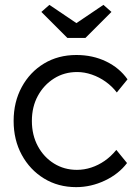

<svg xmlns="http://www.w3.org/2000/svg" viewBox="-20 -759 566 789"><path d="M36 -262Q36 -340 69.5 -401.5Q103 -463 161 -498Q219 -533 294 -533Q361 -533 416 -506.5Q471 -480 504 -433L460 -379Q441 -404 414.5 -423Q388 -442 357.5 -452.5Q327 -463 297 -463Q244 -463 202 -436.5Q160 -410 135.5 -365Q111 -320 111 -262Q111 -204 135.5 -158.5Q160 -113 202 -87Q244 -61 296 -61Q326 -61 355 -70.5Q384 -80 410 -98Q436 -116 458 -143L502 -89Q468 -44 411 -17Q354 10 293 10Q219 10 161 -25.5Q103 -61 69.5 -122.5Q36 -184 36 -262ZM257 -603 150 -710 183 -739 294 -664 405 -739 438 -710 331 -603Z"/></svg>

Font: Mach Light
Style: Regular
Weight: 300
Version: Version 1.002